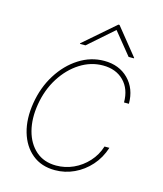

<svg xmlns="http://www.w3.org/2000/svg" viewBox="-112 -822 777 917"><g transform="rotate(15 276.5 -364.0)"><path d="M245.7 11.4Q178.3 11.4 133 -25.9Q87.7 -63.2 69.2 -127.3Q50.8 -191.4 63.9 -271.3Q77.1 -351.9 117.2 -415.8Q157.3 -479.8 215.4 -516.9Q273.4 -554 339.5 -554Q413.7 -554 459.7 -507.5Q505.7 -460.9 505.7 -386.4H481.5Q481.5 -453.1 442.6 -492.2Q403.8 -531.2 339.5 -531.2Q279.5 -531.2 226.4 -497.3Q173.3 -463.4 136.2 -404.8Q99.1 -346.2 86.6 -271.3Q74.6 -198.9 90 -139.9Q105.5 -81 145.2 -46.2Q185 -11.4 245.7 -11.4Q290.1 -11.4 330.6 -29.8Q371.1 -48.3 401.6 -81.7Q432.2 -115.1 446 -159.1H470.2Q453.5 -106.9 419.4 -68.7Q385.3 -30.5 340.4 -9.6Q295.5 11.4 245.7 11.4ZM233.2 -602.3 357.5 -711.6 446.3 -602.3H473.3L472.8 -605.1L365 -738.6H359.3L205.7 -605.1L206.2 -602.3Z"/></g></svg>

Font: Inter Thin  BETA
Style: Italic
Weight: 100
Italic angle: -9.39999°
Designer: Rasmus Andersson
Foundry: rsms
Version: Version 3.011;git-f93a4a705